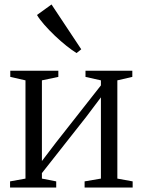

<svg xmlns="http://www.w3.org/2000/svg" viewBox="-20 -839 638 859"><path d="M25 0V-27.5L94 -40V-479.5L26 -495V-522.5H241V-495L167.5 -479.5V-118.5L229.5 -200L431.5 -457V-479.5L362.5 -495V-522.5H572V-495L505 -479.5V-40L573.5 -27.5V0H358.5V-27.5L431.5 -40V-403.5L366 -316.5L167.5 -64.5V-40L231.5 -27.5V0ZM322 -602Q303 -613.5 277.2 -634Q251.5 -654.5 225.2 -679.5Q199 -704.5 177.8 -728.8Q156.5 -753 145.5 -772L210.5 -819L343.5 -618.5L323 -602Z"/></svg>

Font: Merriweather 96pt Light
Style: Regular
Weight: 300
Version: Version 2.100